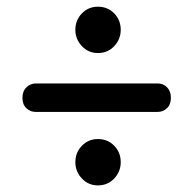

<svg xmlns="http://www.w3.org/2000/svg" viewBox="-20 -633 576 573"><path d="M272.2 -474.7Q243.8 -474.7 224.4 -495.3Q204.9 -516 204.9 -544Q204.9 -572.9 224.4 -593Q243.8 -613 272.2 -613Q301.5 -613 320.9 -593Q340.3 -572.9 340.3 -544Q340.3 -516 320.9 -495.3Q301.5 -474.7 272.2 -474.7ZM47 -341Q47 -361 59 -372.5Q71 -384 87.5 -384H450.5Q467 -384 478.5 -372.5Q490 -361 490 -341Q490 -321 478.2 -310Q466.5 -299 450.5 -299H86.5Q70.5 -299 58.8 -310Q47 -321 47 -341ZM272.2 -79.7Q243.8 -79.7 224.4 -100.3Q204.9 -121 204.9 -149Q204.9 -177.9 224.4 -198Q243.8 -218 272.2 -218Q301.5 -218 320.9 -198Q340.3 -177.9 340.3 -149Q340.3 -121 320.9 -100.3Q301.5 -79.7 272.2 -79.7Z"/></svg>

Font: Fraunces 72pt SuperSoft SemiBold
Style: Regular
Weight: 600
Version: Version 1.000;[b76b70a41]